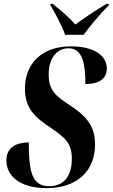

<svg xmlns="http://www.w3.org/2000/svg" viewBox="-20 -964 584 994"><path d="M317 -784H413C448 -832 492 -884 543 -937L544 -944H531C465 -904 408 -865 370 -837C343 -868 307 -901 253 -944H242L241 -937C262 -902 301 -831 317 -784ZM220 10C383 10 472 -82 472 -216C472 -301 438 -355 348 -415C272 -465 232 -492 232 -578C232 -659 271 -714 335 -714C412 -714 422 -622 422 -529C501 -529 533 -562 533 -610C533 -672 474 -724 347 -724C189 -724 109 -627 109 -506C109 -400 164 -355 243 -302C322 -249 352 -219 352 -140C352 -69 322 0 235 0C146 0 129 -74 129 -227C60 -226 13 -198 13 -134C13 -52 85 10 220 10Z"/></svg>

Font: Noto Serif Display Condensed
Style: Bold Italic
Weight: 700
Width: 3
Italic angle: -12°
Designer: Monotype Design Team
Foundry: Monotype Imaging Inc.
Version: Version 2.009